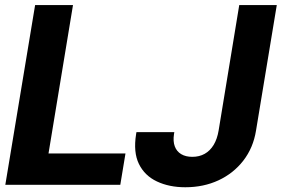

<svg xmlns="http://www.w3.org/2000/svg" viewBox="-20 -748 1140 777"><path d="M1.5 0 122.1 -727.5H275.4L176.3 -127H487.8L466.8 0ZM730 9.8Q664.6 9.8 615 -13.7Q565.4 -37.1 542.2 -84.5Q519 -131.8 530.8 -205.1L532.2 -213.4H685.5L684.1 -205.1Q679.7 -176.3 687.3 -155.8Q694.8 -135.3 713.1 -124.3Q731.4 -113.3 758.3 -113.3Q786.6 -113.3 808.3 -125.5Q830.1 -137.7 844.5 -161.4Q858.9 -185.1 864.7 -219.7L948.2 -727.5H1100.1L1016.1 -219.7Q1004.9 -149.9 964.8 -98.1Q924.8 -46.4 864.3 -18.3Q803.7 9.8 730 9.8Z"/></svg>

Font: Inter Tight
Style: Bold Italic
Weight: 700
Italic angle: -9.39999°
Designer: Rasmus Andersson
Foundry: rsms
Version: Version 3.004